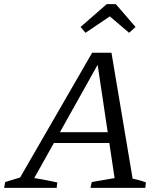

<svg xmlns="http://www.w3.org/2000/svg" viewBox="-51 -905 780 925"><path d="M588 -44Q605 -41 621 -36.5Q637 -32 652 -26L649 0H385L391 -28L501 -47L415 -622L434 -619L114 -47Q142 -43 169.5 -37.5Q197 -32 225 -26L222 0H-31L-26 -28L46 -50L393 -651H486ZM174 -216 199 -268H516L522 -216ZM507 -885 602 -775 571 -747 478 -826 361 -747 337 -775 463 -885Z"/></svg>

Font: Piazzolla 24pt
Style: Italic
Weight: 400
Italic angle: -11.3°
Designer: Juan Pablo del Peral
Foundry: Huerta Tipografica
Version: Version 2.005